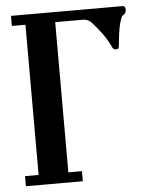

<svg xmlns="http://www.w3.org/2000/svg" viewBox="-50 -718 590 759"><g transform="rotate(-5 245.0 -338.0)"><path d="M304 -636H194V-40H248V0H22V-40H76V-636H22V-676H464Q476 -676 476 -662Q476 -647 465 -641Q459 -638 456 -629Q453 -620 451 -615Q445 -593 441.5 -566.5Q438 -540 436 -517Q435 -508 425 -508Q414 -508 410 -517Q395 -549 378 -572Q361 -595 339 -620Q333 -627 324 -631.5Q315 -636 304 -636Z"/></g></svg>

Font: Triodion
Style: Regular
Weight: 400
Version: Version 1.201; ttfautohint (v1.8.4.7-5d5b)